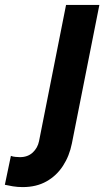

<svg xmlns="http://www.w3.org/2000/svg" viewBox="-139 -543 433 779"><path d="M-47 216.1Q-67.4 216.1 -86.6 213Q-105.8 209.9 -119.3 206.7L-94.8 89.4Q-87.3 92.6 -75.7 93.6Q-64.1 94.6 -58 94.6Q-26.6 94.6 -6.4 76Q13.8 57.3 19.4 29.7L129 -523.1H264.2L152.7 38.8Q142.6 89.9 116.5 129.9Q90.5 170 49.5 193Q8.5 216.1 -47 216.1Z"/></svg>

Font: Reddit Sans
Style: Italic
Weight: 400
Italic angle: -11.25°
Designer: Stephen Hutchings
Version: Version 1.013